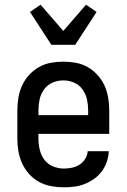

<svg xmlns="http://www.w3.org/2000/svg" viewBox="-20 -791 540 819"><path d="M252 8Q225 8 198 3Q171 -2 147 -15Q123 -28 104.5 -48.5Q86 -69 74.5 -94Q63 -119 58.5 -146Q54 -173 54 -200V-320Q54 -347 58.5 -374Q63 -401 74 -425.5Q85 -450 103.5 -470.5Q122 -491 145.5 -504.5Q169 -518 196 -523Q223 -528 250 -528Q277 -528 304 -523Q331 -518 354.5 -504.5Q378 -491 396.5 -470.5Q415 -450 426 -425.5Q437 -401 441.5 -374Q446 -347 446 -320V-220H144V-200Q144 -176 149.5 -152.5Q155 -129 169 -110Q183 -91 205.5 -81.5Q228 -72 252 -72Q269 -72 286.5 -75.5Q304 -79 319 -88.5Q334 -98 343.5 -113.5Q353 -129 354 -146H444Q443 -123 435.5 -101Q428 -79 414.5 -60.5Q401 -42 382 -28.5Q363 -15 342 -6.5Q321 2 298 5Q275 8 252 8ZM356 -300V-320Q356 -344 351 -367Q346 -390 332 -409.5Q318 -429 296 -438.5Q274 -448 250 -448Q226 -448 204 -438.5Q182 -429 168 -409.5Q154 -390 149 -367Q144 -344 144 -320V-300ZM199 -600 108 -740 153 -771 250 -659 347 -771 392 -740 301 -600Z"/></svg>

Font: Iosevka SS10 Medium
Style: Regular
Weight: 500
Monospace: yes
Designer: Belleve Invis
Foundry: Belleve Invis
Version: Version 28.0.6; ttfautohint (v1.8.4)